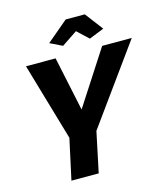

<svg xmlns="http://www.w3.org/2000/svg" viewBox="-130 -1014 974 1115"><g transform="rotate(-15 356.5 -456.5)"><path d="M213 -244 77 -710H255L324 -384L535 -710H713L375 -242L324 0H160ZM242 -805 370 -913H485L567 -805L477 -769L410 -832L316 -769Z"/></g></svg>

Font: Raleway ExtraBold
Style: Italic
Weight: 800
Italic angle: -12°
Designer: Matt McInerney, Pablo Impallari, Rodrigo Fuenzalida
Foundry: Matt McInerney, Pablo Impallari, Rodrigo Fuenzalida
Version: Version 4.026